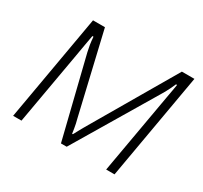

<svg xmlns="http://www.w3.org/2000/svg" viewBox="-142 -880 1135 1074"><g transform="rotate(30 425.5 -343.0)"><path d="M53 0 173 -686H250L372 -166Q376 -152 379 -137.5Q382 -123 384.5 -108Q387 -93 389 -78H394Q402 -93 410 -108Q418 -123 426.5 -137.5Q435 -152 443 -166L747 -686H828L708 0H654L736 -466Q741 -493 745.5 -520Q750 -547 754.5 -570Q759 -593 761 -608H754Q746 -589 738 -573Q730 -557 722.5 -543Q715 -529 706 -515L399 0H362L235 -515Q230 -536 226.5 -558Q223 -580 221 -608H214Q211 -591 206.5 -566.5Q202 -542 197.5 -515.5Q193 -489 189 -466L107 0Z"/></g></svg>

Font: Archivo SemiBold Thin
Style: Italic
Weight: 250
Italic angle: -10°
Version: Version 2.001